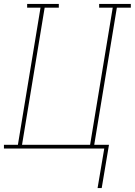

<svg xmlns="http://www.w3.org/2000/svg" viewBox="-38 -755 685 976"><path d="M458 201 492 0H-18V-19H53L168 -716H100V-735H261V-716H189L74 -19H420L535 -716H466V-735H627V-716H556L441 -19H516L479 201Z"/></svg>

Font: Iosevka Etoile Thin
Style: Italic
Weight: 100
Italic angle: -9°
Designer: Belleve Invis
Foundry: Belleve Invis
Version: Version 22.1.2; ttfautohint (v1.8.4)